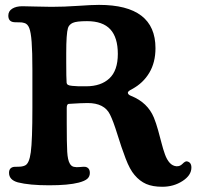

<svg xmlns="http://www.w3.org/2000/svg" viewBox="-20 -729 795 767"><path d="M246.6 -297.9V-238.3Q246.6 -156.2 248.5 -122.8Q250.5 -89.4 258.8 -75.7Q264.6 -64.9 275.1 -62.5Q285.6 -60.1 300.3 -61.8Q314.9 -63.5 321.3 -62.5Q338.9 -58.6 338.9 -38.1Q338.9 -23.9 328.9 -14.9Q318.8 -5.9 294.4 0.5Q253.4 11.2 176.3 11.2Q97.2 11.2 51.3 -0.5Q16.1 -10.3 16.1 -38.6Q16.1 -59.6 36.1 -62.5Q37.6 -63 53.2 -63Q68.8 -63 78.6 -67.4Q96.7 -73.7 103 -120.8Q109.4 -168 109.4 -298.3V-448.7Q109.4 -522.9 106.4 -561.5Q103.5 -600.1 96.9 -616.9Q90.3 -633.8 77.1 -637.2Q69.3 -640.1 54.7 -639.9Q40 -639.6 34.2 -640.6Q13.2 -643.6 13.2 -666.5Q13.2 -684.6 28.8 -694.3Q44.4 -704.1 69.3 -704.1Q86.9 -704.1 122.8 -702.9Q158.7 -701.7 185.5 -701.7Q235.8 -701.7 291.5 -705.6Q347.2 -709.5 375.5 -709.5Q601.1 -709.5 601.1 -536.6Q601.1 -479.5 576.4 -438.2Q551.8 -397 508.3 -373.5Q490.7 -364.7 490.7 -358.9Q490.7 -350.6 504.4 -345.7Q569.8 -319.3 594.7 -259.3Q603.5 -237.8 611.8 -208Q620.1 -178.2 625.7 -156Q631.3 -133.8 638.9 -112.5Q646.5 -91.3 657.7 -78.9Q668.9 -66.4 684.1 -64.9Q698.2 -63.5 708.7 -74.2Q719.2 -85 726.1 -84.5Q744.6 -81.5 744.6 -59.6Q744.6 -28.8 709.2 -5.9Q673.8 17.1 628.4 17.1Q589.8 17.1 564 5.9Q538.1 -5.4 517.6 -29.8Q498.5 -51.8 481.7 -96.2Q464.8 -140.6 448.7 -192.9Q432.6 -245.1 419.4 -271.5Q397 -317.4 330.1 -317.4Q305.7 -317.4 254.4 -314Q246.6 -313 246.6 -297.9ZM324.2 -384.3Q383.3 -384.3 417 -415.8Q450.7 -447.3 450.7 -513.7Q450.7 -579.1 420.7 -611.8Q390.6 -644.5 327.6 -644.5Q285.6 -644.5 270.8 -637.7Q255.9 -630.9 251.5 -617.2Q244.6 -593.8 244.6 -517.1V-479.5Q244.6 -417.5 246.1 -398.4Q246.6 -393.1 251.2 -390.1Q255.9 -387.2 268.3 -386Q280.8 -384.8 291 -384.5Q301.3 -384.3 324.2 -384.3Z"/></svg>

Font: Cooper* SemiBold
Style: Regular
Weight: 600
Designer: Owen Earl
Foundry: indestructible type*
Version: Version 0.001